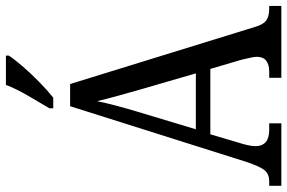

<svg xmlns="http://www.w3.org/2000/svg" viewBox="-181 -790 971 649"><g transform="rotate(-90 304.5 -465.5)"><path d="M1 0V-41H16Q40 -41 53 -56Q66 -71 82 -119L270 -714H345L538 -89Q546 -61 560 -51Q574 -41 600 -41H609V0H366V-41H386Q437 -41 437 -83Q437 -92 433.5 -106.5Q430 -121 427 -135L396 -240H175L146 -142Q142 -130 138.5 -114.5Q135 -99 135 -88Q135 -41 190 -41H212V0ZM192 -289H381L327 -475Q314 -520 304 -556.5Q294 -593 287 -623Q281 -593 272 -559Q263 -525 251 -485ZM263 -784Q284 -819 306.5 -858Q329 -897 342 -931H441V-921Q430 -904 406 -876Q382 -848 353 -819.5Q324 -791 299 -771H263Z"/></g></svg>

Font: Noto Serif Tamil Condensed
Style: Regular
Weight: 400
Width: 3
Designer: Indian Type Foundry, Tom Grace, and the Monotype Design Team
Foundry: Monotype Imaging Inc.
Version: Version 2.004; ttfautohint (v1.8.4.7-5d5b)